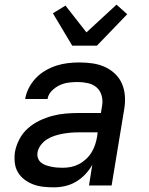

<svg xmlns="http://www.w3.org/2000/svg" viewBox="-20 -796 640 824"><path d="M211 8Q188 8 165.5 5.5Q143 3 123 -4.5Q103 -12 85.5 -25Q68 -38 57 -56.5Q46 -75 43.5 -97.5Q41 -120 44 -143Q49 -171 63 -198Q77 -225 99.5 -245Q122 -265 149 -278Q176 -291 204 -298.5Q232 -306 260.5 -308.5Q289 -311 316 -311H413L418 -341Q422 -363 416.5 -384.5Q411 -406 395.5 -420Q380 -434 358 -439Q336 -444 313 -444Q294 -444 274.5 -441.5Q255 -439 236.5 -430.5Q218 -422 202.5 -406.5Q187 -391 184 -371H88Q92 -396 104 -419Q116 -442 134 -461Q152 -480 175.5 -493.5Q199 -507 222.5 -514.5Q246 -522 271 -525Q296 -528 320 -528Q349 -528 377 -524Q405 -520 429.5 -509Q454 -498 473.5 -479.5Q493 -461 503.5 -436.5Q514 -412 516 -384Q518 -356 513 -327L459 0H362L376 -89Q364 -67 346 -48Q328 -29 306 -16Q284 -3 259.5 2.5Q235 8 211 8ZM249 -76Q267 -76 284.5 -79.5Q302 -83 318.5 -91.5Q335 -100 349.5 -113.5Q364 -127 373.5 -143Q383 -159 388.5 -176Q394 -193 397 -211L399 -228H316Q299 -228 282.5 -226.5Q266 -225 249 -222Q232 -219 215 -213.5Q198 -208 182.5 -198.5Q167 -189 155.5 -174Q144 -159 141 -142Q139 -129 143 -117.5Q147 -106 156 -98.5Q165 -91 176.5 -87Q188 -83 200 -80.5Q212 -78 224.5 -77Q237 -76 249 -76ZM290 -600 207 -739 261 -772 351 -657 480 -776 526 -735 396 -600Z"/></svg>

Font: Iosevka Aile Medium Oblique
Style: Regular
Weight: 500
Italic angle: -9°
Designer: Belleve Invis
Foundry: Belleve Invis
Version: Version 31.1.0; ttfautohint (v1.8.4)